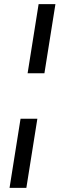

<svg xmlns="http://www.w3.org/2000/svg" viewBox="-20 -725 305 925"><path d="M113 -372 166 -705H247L194 -372ZM26 180 79 -153H160L107 180Z"/></svg>

Font: Nunito Sans 12pt
Style: Italic
Weight: 400
Italic angle: -9°
Designer: Vernon Adams
Foundry: Vernon Adams
Version: Version 3.101;gftools[0.9.27]